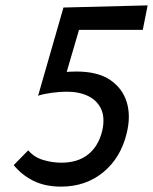

<svg xmlns="http://www.w3.org/2000/svg" viewBox="-20 -682 569 714"><path d="M122 -327 216 -654 529 -662 511 -571H219L287 -616L215 -370ZM85 -123Q107 -97 141 -87Q175 -77 208 -77Q269 -77 307.5 -107.5Q346 -138 360 -195Q371 -243 356.5 -275.5Q342 -308 308.5 -324.5Q275 -341 228 -341Q203 -341 173 -337Q143 -333 121 -326L159 -405Q179 -410 209 -413Q239 -416 264 -416Q344 -416 390 -384.5Q436 -353 451.5 -301.5Q467 -250 451 -186Q429 -95 364 -41.5Q299 12 207 12Q148 12 104.5 -9.5Q61 -31 31 -68Z"/></svg>

Font: Ysabeau Office SemiBold
Style: Italic
Weight: 600
Italic angle: -12°
Designer: Christian Thalmann (Catharsis Fonts)
Version: Version 2.001;gftools[0.9.30]; featfreeze: tnum,lnum,ss02